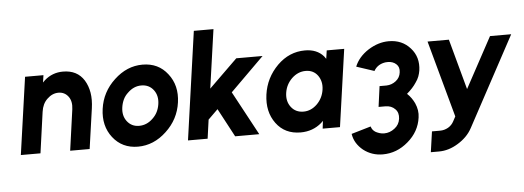

<svg xmlns="http://www.w3.org/2000/svg" viewBox="-55 -862 3377 1237"><g transform="rotate(-5 1633.5 -244.0)"><path d="M497 0 534 -260Q542 -316 534.5 -361Q527 -406 505 -442Q461 -512 369 -512Q300 -512 249 -467Q246 -464 242.5 -460.5Q239 -457 235 -453L242 -500H123L52 0H179L216 -265Q223 -317 255 -347Q288 -379 328 -379Q368 -379 392 -347Q415 -316 408 -265L371 0Z M883 -512Q782 -512 700 -435Q618 -359 603 -250Q588 -141 647 -65Q707 12 809 12Q911 12 993 -65Q1075 -141 1090 -250Q1105 -359 1045 -435Q986 -512 883 -512ZM864 -379Q914 -379 943 -341Q971 -304 963 -250Q959 -223 948 -200.5Q937 -178 917 -159Q878 -121 828 -121Q779 -121 750 -159Q722 -196 730 -250Q734 -277 745 -300Q756 -323 776 -341Q815 -379 864 -379Z M1133 0H1260L1277 -122L1340 -184L1438 0H1594L1441 -284L1659 -500H1489L1305 -320L1359 -700H1232Z M2074 -500 2066 -446Q2063 -450 2060 -454.5Q2057 -459 2054 -463Q2011 -512 1934 -512Q1832 -512 1755 -436Q1677 -358 1662 -250Q1647 -140 1703 -64Q1759 12 1861 12Q1940 12 1997 -37Q2000 -40 2003.5 -43.5Q2007 -47 2010 -50L2004 0H2116L2187 -500ZM1927 -380Q1977 -380 2005 -342Q2018 -324 2023.5 -301Q2029 -278 2025 -250Q2021 -223 2009.5 -200Q1998 -177 1979 -158Q1940 -120 1891 -120Q1840 -120 1811 -158Q1782 -196 1790 -250Q1798 -304 1837 -342Q1877 -380 1927 -380Z M2477 -524Q2409 -524 2344 -483Q2279 -441 2254 -379L2369 -341Q2380 -362 2402 -376Q2414 -383 2428 -387Q2442 -391 2458 -391Q2493 -391 2514 -371Q2535 -352 2530 -318Q2526 -284 2499 -263Q2472 -242 2438 -241H2393L2375 -108H2419Q2458 -108 2482 -83Q2505 -60 2500 -21Q2495 18 2464 41Q2433 65 2397 65Q2381 65 2368 61Q2355 57 2343 51Q2331 44 2324 35Q2317 26 2313 13L2187 50Q2192 83 2208.5 109.5Q2225 136 2251 157Q2305 199 2376 199Q2467 199 2540 136Q2614 73 2626 -18Q2633 -64 2612 -111Q2604 -128 2592.5 -144.5Q2581 -161 2565 -176Q2604 -209 2626 -243Q2640 -262 2647 -281Q2654 -300 2657 -319Q2669 -405 2616 -464Q2563 -524 2477 -524Z M2726 -500 2862 -4 2846 26Q2833 51 2809 65Q2784 79 2757 79H2704L2685 212H2738Q2801 212 2861 175Q2891 157 2915 133Q2939 109 2955 79L3267 -500H3130L2953 -173L2864 -500Z"/></g></svg>

Font: Unageo
Style: Bold-Italic
Weight: 700
Designer: Richard Sepsi
Foundry: Richard Sepsi
Version: Version 2.000